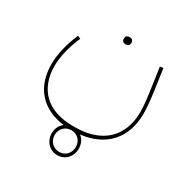

<svg xmlns="http://www.w3.org/2000/svg" viewBox="-167 -562 986 1015"><g transform="rotate(30 326.5 -54.0)"><path d="M317 312C364 312 399 275 399 226C399 197 387 172 367 157C516 140 603 44 603 -106C603 -150 598 -196 585 -285L573 -368L553 -365L565 -282C578 -191 584 -148 584 -106C584 47 488 137 325 137H309C158 137 69 53 69 -90C69 -146 85 -213 115 -282L97 -290C68 -223 50 -152 50 -90C50 50 130 140 267 157C246 173 234 197 234 226C234 275 270 312 317 312ZM317 292C280 292 252 264 252 226C252 188 280 160 317 160C354 160 381 188 381 226C381 264 354 292 317 292ZM335 -376H339C351 -376 360 -383 360 -398C360 -413 351 -420 339 -420H335C323 -420 314 -413 314 -398C314 -383 323 -376 335 -376Z"/></g></svg>

Font: IBM Plex Arabic Thin
Style: Regular
Weight: 100
Designer: Mike Abbink, Paul van der Laan, Pieter van Rosmalen, Wael Morcos, Khajak Apelian
Foundry: Bold Monday
Version: Version 1.0